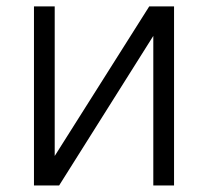

<svg xmlns="http://www.w3.org/2000/svg" viewBox="-20 -565 634 585"><path d="M146.7 -89.8 434.7 -545.5H510.3V0H447.1V-455.6L160.2 0H83.5V-545.5H146.7Z"/></svg>

Font: Inter Zeller Light
Style: Regular
Weight: 300
Designer: Rasmus Andersson; Joe Bland
Foundry: zeller
Version: Version 3.015;git-dec3a8cb1